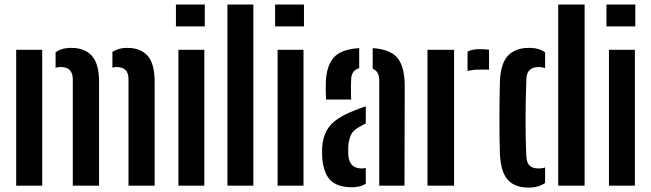

<svg xmlns="http://www.w3.org/2000/svg" viewBox="-20 -820 2874 848"><path d="M547.5 0V-470.5Q547.5 -499 533.5 -511.5Q519.5 -524 494 -524Q484 -524 476.5 -521V-591Q489.5 -599 505.5 -603.8Q521.5 -608.5 542 -608.5Q600.5 -608.5 631.5 -574.2Q662.5 -540 663 -461V0ZM301.5 0V-470.5Q301 -524 248.5 -524Q236 -524 225.5 -520.5V-588.5Q238.5 -598.5 255 -603.5Q271.5 -608.5 295.5 -608.5Q353.5 -608.5 385.2 -574.2Q417 -540 417.5 -461V0ZM51.5 0V-600H166.5V0Z M757 -703.5V-800H884.5V-703.5ZM768 0V-600H882.5V0Z M984.5 0V-800H1099V0Z M1195 -703.5V-800H1322.5V-703.5ZM1206 0V-600H1320.5V0Z M1420 -380.5Q1419 -394 1418.8 -415.5Q1418.5 -437 1419 -457.5Q1422 -529.5 1454.2 -566Q1486.5 -602.5 1566.5 -607.5V-518.5Q1533 -510 1531 -471Q1530 -461 1530 -441.8Q1530 -422.5 1530.2 -404.5Q1530.5 -386.5 1531 -380.5ZM1655 0V-464.5Q1655 -505.5 1626 -516V-607.5Q1706.5 -602 1737 -562.2Q1767.5 -522.5 1767.5 -440L1766.5 0ZM1403 -124Q1402.5 -134.5 1402.5 -147.5Q1402.5 -160.5 1403 -171Q1407.5 -228.5 1437.5 -264.8Q1467.5 -301 1544 -331.5Q1571 -342.5 1595.5 -350.5V-274.5Q1589.5 -272 1583.5 -268.8Q1577.5 -265.5 1571 -261.5Q1539 -246 1529 -221.5Q1519 -197 1518 -170.5Q1517.5 -148 1518.5 -132.5Q1523.5 -76 1578 -76Q1588 -76 1595.5 -78.5V-8.5Q1572.5 7 1534 7Q1471 7 1440 -23.5Q1409 -54 1403 -124Z M2045 -506.5V-592Q2065.5 -603 2098 -603Q2109.5 -603 2120.5 -602.2Q2131.5 -601.5 2140 -600.5V-512.5H2099.5Q2067 -512.5 2045 -506.5ZM1868 0V-600H1985.5V0Z M2445.5 0V-800H2562V0ZM2188 -139Q2187 -172 2186.2 -214.8Q2185.5 -257.5 2185.8 -302.5Q2186 -347.5 2186.5 -388.8Q2187 -430 2188 -461Q2191.5 -541 2224.2 -574.8Q2257 -608.5 2316 -608.5Q2340 -608.5 2357 -603.5Q2374 -598.5 2387.5 -589V-519.5Q2374.5 -524 2360 -524Q2307.5 -524 2305 -473.5Q2301.5 -389 2301.2 -297Q2301 -205 2304.5 -131Q2306 -101.5 2318.8 -88.8Q2331.5 -76 2359.5 -76Q2375.5 -76 2387.5 -80.5V-12Q2373.5 -2 2355.8 3.2Q2338 8.5 2314 8.5Q2253.5 8.5 2222.8 -25.8Q2192 -60 2188 -139Z M2658.5 -703.5V-800H2786V-703.5ZM2669.5 0V-600H2784V0Z"/></svg>

Font: Big Shoulders Stencil Text
Style: Bold
Weight: 700
Designer: Patric King
Foundry: XO Type Co
Version: Version 1.000